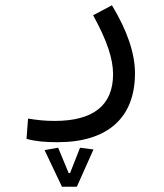

<svg xmlns="http://www.w3.org/2000/svg" viewBox="-20 -316 626 732"><path d="M199.7 226.1C389.6 226.1 494.6 133.8 494.6 -36.6C494.6 -112.3 465.3 -199.2 406.7 -295.9L335 -257.8C387.2 -163.1 411.1 -92.8 411.1 -33.2C411.1 86.4 334.5 145 188.5 145C147.5 145 123.5 141.6 86.9 136.2L81.1 213.4C116.7 223.1 150.4 226.1 199.7 226.1ZM216.3 396H272.9L336.4 253.9L285.2 247.1L247.1 343.8H241.7L201.7 247.1L149.9 256.3Z"/></svg>

Font: Cascadia Code SemiLight
Style: Regular
Weight: 350
Monospace: yes
Designer: Aaron Bell
Foundry: Saja Typeworks
Version: Version 2404.023